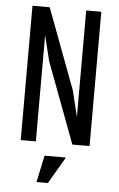

<svg xmlns="http://www.w3.org/2000/svg" viewBox="-56 -664 550 890"><g transform="rotate(5 219.0 -219.0)"><path d="M138.7 -625 128.9 -593.8V0H58.6V-625ZM378.9 -625V0H298.8L308.6 -30.3V-625ZM102.5 -600.6 138.7 -625 279.3 -250 334 -24.4 298.8 0 158.2 -375ZM174.8 62.5H274.4L201.2 187.5H148.4Z"/></g></svg>

Font: Sudo Var
Style: Regular
Weight: 400
Monospace: yes
Designer: Jens Kutilek
Foundry: Jens Kutilek
Version: Version 0.065;FEAKit 1.0